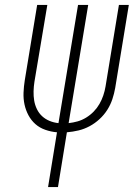

<svg xmlns="http://www.w3.org/2000/svg" viewBox="-20 -755 540 775"><path d="M174 0 210 -221Q186 -223 163 -231Q140 -239 123 -254Q106 -269 95 -289.5Q84 -310 79 -333Q74 -356 75 -381Q76 -406 80 -431L130 -735H171L119 -425Q116 -406 115.5 -386.5Q115 -367 118 -349Q121 -331 129 -314.5Q137 -298 150 -286Q163 -274 180 -267Q197 -260 216 -258L295 -735H336L257 -258Q275 -260 293 -265Q311 -270 328 -280.5Q345 -291 358.5 -305Q372 -319 381.5 -335.5Q391 -352 397 -370Q403 -388 406 -406L460 -735H500L445 -400Q441 -377 433.5 -354.5Q426 -332 413 -311.5Q400 -291 381.5 -274Q363 -257 341.5 -245.5Q320 -234 297 -228.5Q274 -223 250 -221L214 0Z"/></svg>

Font: Iosevka Curly XLtObl
Style: Regular
Weight: 200
Italic angle: -9°
Monospace: yes
Designer: Belleve Invis
Foundry: Belleve Invis
Version: Version 11.1.0; ttfautohint (v1.8.3)